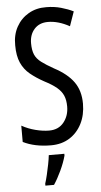

<svg xmlns="http://www.w3.org/2000/svg" viewBox="-62 -762 537 1021"><g transform="rotate(-5 206.5 -251.5)"><path d="M375 -196Q375 -136 351.5 -89.5Q328 -43 286 -16.5Q244 10 187 10Q100 10 38 -21V-108Q72 -89 111 -79Q150 -69 184 -69Q234 -69 262 -104Q290 -139 290 -188Q290 -223 279.5 -247Q269 -271 245 -291Q221 -311 180 -332Q138 -355 107 -380.5Q76 -406 59.5 -443Q43 -480 43 -536Q42 -592 65.5 -634.5Q89 -677 130.5 -701Q172 -725 225 -724Q267 -724 304 -713.5Q341 -703 369 -689L342 -612Q282 -645 227 -645Q181 -645 154.5 -615.5Q128 -586 128 -540Q128 -503 138 -479.5Q148 -456 172.5 -437.5Q197 -419 238 -396Q308 -359 341.5 -312Q375 -265 375 -196ZM253 71Q243 108 223.5 149.5Q204 191 184 221H138V210Q144 192 150.5 164.5Q157 137 162.5 109Q168 81 170 61H253Z"/></g></svg>

Font: Noto Sans Myanmar ExtraCondensed
Style: Regular
Weight: 400
Width: 2
Designer: Monotype Design Team
Foundry: Monotype Imaging Inc.
Version: Version 2.107; ttfautohint (v1.8.4.7-5d5b)